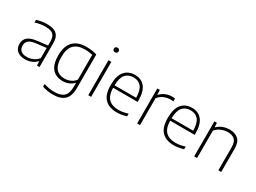

<svg xmlns="http://www.w3.org/2000/svg" viewBox="-48 -1542 3430 2568"><g transform="rotate(30 1667.0 -258.5)"><path d="M225 8Q147 8 102.8 -29.8Q58.5 -67.5 58.5 -135Q58.5 -202.5 103.8 -240.2Q149 -278 250 -289.5L401.5 -307V-367Q401.5 -423.5 383.2 -454Q365 -484.5 330.2 -496.5Q295.5 -508.5 245.5 -508.5Q212.5 -508.5 172 -502.5Q131.5 -496.5 90 -482V-523Q124 -535.5 166.2 -542Q208.5 -548.5 247 -548.5Q310.5 -548.5 355 -532Q399.5 -515.5 422.8 -475.8Q446 -436 446 -366.5V0H407L403.5 -64.5H399Q370 -31 323.8 -11.5Q277.5 8 225 8ZM106 -138.5Q106 -87 136.5 -59.2Q167 -31.5 230 -31.5Q276.5 -31.5 321.2 -50.8Q366 -70 401.5 -111.5V-269.5L250.5 -251.5Q172.5 -242.5 139.2 -215Q106 -187.5 106 -138.5Z M781 230Q744.5 230 700 223.2Q655.5 216.5 619 203V161.5Q663.5 176 703.2 182.8Q743 189.5 781 189.5Q880 189.5 927.5 146.2Q975 103 975 -4.5V-59.5H972Q943 -29.5 900.5 -10.5Q858 8.5 804 8.5Q743 8.5 693.2 -17.5Q643.5 -43.5 614.2 -102.2Q585 -161 585 -259.5Q585 -406 654.5 -477.2Q724 -548.5 858 -548.5Q942 -548.5 1020 -525.5V-9.5Q1020 119.5 960 174.8Q900 230 781 230ZM810.5 -33Q856 -33 900 -51.5Q944 -70 975 -111V-493.5Q952 -499.5 920.8 -503.8Q889.5 -508 854 -508Q744.5 -508 688 -449.8Q631.5 -391.5 631.5 -264Q631.5 -176 655 -125.5Q678.5 -75 719 -54Q759.5 -33 810.5 -33Z M1199 0V-540.5H1243.5V0ZM1221 -675.5Q1204.5 -675.5 1194.2 -685Q1184 -694.5 1184 -711Q1184 -727 1194.2 -737Q1204.5 -747 1221 -747Q1237.5 -747 1247.8 -737Q1258 -727 1258 -711Q1258 -694.5 1247.8 -685Q1237.5 -675.5 1221 -675.5Z M1642.5 9Q1522 9 1456.2 -57.2Q1390.5 -123.5 1390.5 -270Q1390.5 -413 1449 -480.8Q1507.5 -548.5 1607 -548.5Q1706 -548.5 1761.2 -480.5Q1816.5 -412.5 1816.5 -270V-252.5H1437Q1440 -133.5 1494 -82.2Q1548 -31 1646 -31Q1679.5 -31 1715 -37.5Q1750.5 -44 1790.5 -56.5V-15.5Q1713.5 9 1642.5 9ZM1606.5 -510Q1529 -510 1484.2 -459.2Q1439.5 -408.5 1437 -290.5H1771.5Q1769 -408 1726.5 -459Q1684 -510 1606.5 -510Z M1954 0V-540.5H1992.5L1996.5 -467.5H2000.5Q2032.5 -504 2080.2 -524.5Q2128 -545 2176.5 -545Q2203.5 -545 2226 -540.5V-497.5Q2214 -499 2201.8 -499.8Q2189.5 -500.5 2175.5 -500.5Q2132.5 -500.5 2082.2 -480Q2032 -459.5 1998.5 -414.5V0Z M2523.5 9Q2403 9 2337.2 -57.2Q2271.5 -123.5 2271.5 -270Q2271.5 -413 2330 -480.8Q2388.5 -548.5 2488 -548.5Q2587 -548.5 2642.2 -480.5Q2697.5 -412.5 2697.5 -270V-252.5H2318Q2321 -133.5 2375 -82.2Q2429 -31 2527 -31Q2560.5 -31 2596 -37.5Q2631.5 -44 2671.5 -56.5V-15.5Q2594.5 9 2523.5 9ZM2487.5 -510Q2410 -510 2365.2 -459.2Q2320.5 -408.5 2318 -290.5H2652.5Q2650 -408 2607.5 -459Q2565 -510 2487.5 -510Z M2835 0V-540.5H2873.5L2877 -475.5H2881.5Q2959.5 -548.5 3070 -548.5Q3151.5 -548.5 3202 -505.2Q3252.5 -462 3252.5 -357V0H3208V-356.5Q3208 -440 3169.5 -473.5Q3131 -507 3065.5 -507Q3021 -507 2969.5 -488Q2918 -469 2879.5 -422.5V0Z"/></g></svg>

Font: Encode Sans Semi Expanded ExtraLight
Style: Regular
Weight: 200
Width: 6
Designer: Multiple Designers
Foundry: Impallari Type
Version: Version 3.000; ttfautohint (v1.8.3) -l 8 -r 50 -G 200 -x 14 